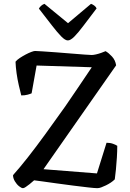

<svg xmlns="http://www.w3.org/2000/svg" viewBox="-20 -982 681 1002"><path d="M100 0Q92 0 79.5 -10Q67 -20 57.5 -36Q48 -52 48 -68Q83 -107 125.5 -161Q168 -215 217 -282.5Q266 -350 320 -426Q353 -475 388.5 -526.5Q424 -578 459 -631L171 -640L145 -495Q139 -492 124.5 -488Q110 -484 91 -484Q85 -507 78 -537.5Q71 -568 66.5 -600Q62 -632 61 -660Q69 -670 83.5 -679.5Q98 -689 114 -697.5Q130 -706 143.5 -711Q157 -716 163 -716Q170 -716 200.5 -714Q231 -712 272 -709Q313 -706 353.5 -702.5Q394 -699 423.5 -697Q453 -695 459 -695Q467 -695 480.5 -698Q494 -701 508 -706Q522 -711 531 -715Q547 -706 564.5 -687Q582 -668 586 -641L207 -99L486 -77L536 -237Q555 -237 570 -231.5Q585 -226 592 -221Q592 -193 590 -160.5Q588 -128 585 -97.5Q582 -67 579 -46Q570 -37 558 -29Q546 -21 532.5 -14.5Q519 -8 508 -4Q497 0 488 0Q475 0 440 -4Q405 -8 361.5 -13.5Q318 -19 275 -25Q232 -31 200 -35.5Q168 -40 158 -41Q146 -30 134.5 -21Q123 -12 114 -6Q105 0 100 0ZM334 -771Q320 -771 299.5 -792Q279 -813 250 -850.5Q221 -888 183 -937Q187 -945 195 -952Q203 -959 212 -962L335 -861L455 -962Q464 -959 472.5 -952.5Q481 -946 484 -938Q445 -887 416.5 -849Q388 -811 368 -791Q348 -771 334 -771Z"/></svg>

Font: Texturina 12pt
Style: Regular
Weight: 400
Designer: Guillermo Torres Carreño
Foundry: Omnibus-Type
Version: Version 1.002